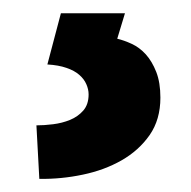

<svg xmlns="http://www.w3.org/2000/svg" viewBox="-20 -24 290 291"><path d="M169.4 -3.9 157.7 34.7Q168 37.1 179.7 42.5Q191.4 47.9 200.9 58.3Q210.4 68.8 216.8 85Q223.1 101.1 223.1 124Q223.1 157.2 206.8 180.7Q190.4 204.1 164.3 219Q138.2 233.9 105.5 240.7Q72.8 247.6 39.6 247.1L35.2 166Q46.9 166 60.5 164.3Q74.2 162.6 86.2 157.7Q98.1 152.8 106.2 143.6Q114.3 134.3 114.3 119.1Q114.3 111.3 110.8 103.5Q107.4 95.7 100.1 89.4Q92.8 83 80.8 78.9Q68.8 74.7 51.8 73.7L72.3 -3.9Z"/></svg>

Font: Ufes Sans ExtraBold
Style: Regular
Weight: 800
Designer: Ricardo Esteves & Filipe Motta
Foundry: ProDesignUfes - Ricardo Esteves, Filipe Motta (This is a derivative work, based on Roboto family, by Christian Robertson
Version: Version 2.0